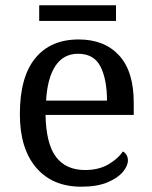

<svg xmlns="http://www.w3.org/2000/svg" viewBox="-20 -695 575 725"><path d="M287 10Q178 10 116.5 -62Q55 -134 55 -264Q55 -404 113 -475Q171 -546 277 -546Q374 -546 429.5 -486Q485 -426 485 -307V-261H152Q154 -152 191.5 -102.5Q229 -53 301 -53Q353 -53 389.5 -74.5Q426 -96 444 -123Q451 -120 457 -111Q463 -102 463 -89Q463 -69 444 -46Q425 -23 386 -6.5Q347 10 287 10ZM384 -315Q384 -395 359.5 -443.5Q335 -492 275 -492Q220 -492 189.5 -446.5Q159 -401 154 -315ZM128 -616V-675H418V-616Z"/></svg>

Font: Noto Serif Khitan Small Script
Style: Regular
Weight: 400
Designer: LIU Zhao, ZHANG Congyu, Kushim JIANG
Foundry: Guyu Beijing Co. Ltd.
Version: Version 1.000; ttfautohint (v1.8.4.7-5d5b)